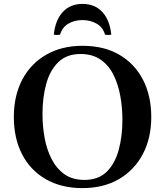

<svg xmlns="http://www.w3.org/2000/svg" viewBox="-20 -950 846 985"><path d="M198 -365Q198 -302 209 -242Q220 -182 245 -133.5Q270 -85 311 -56Q352 -27 413 -27L403 15Q294 15 214.5 -31Q135 -77 93 -159Q51 -241 51 -350Q51 -459 94 -541Q137 -623 216.5 -669Q296 -715 403 -715L393 -673Q322 -673 279 -631Q236 -589 217 -519Q198 -449 198 -365ZM608 -335Q608 -398 597 -458.5Q586 -519 561.5 -567.5Q537 -616 495.5 -644.5Q454 -673 393 -673L403 -715Q514 -715 592.5 -669Q671 -623 713.5 -541Q756 -459 756 -350Q756 -241 712.5 -159Q669 -77 590 -31Q511 15 403 15L413 -27Q485 -27 527.5 -69Q570 -111 589 -181Q608 -251 608 -335ZM519 -772Q508 -810 476 -828.5Q444 -847 403 -847Q362 -847 330.5 -828.5Q299 -810 288 -772Q272 -769 256 -772Q264 -848 302.5 -889Q341 -930 403 -930Q466 -930 504.5 -889Q543 -848 551 -772Q535 -769 519 -772Z"/></svg>

Font: Poltawski Nowy SemiBold
Style: Regular
Weight: 600
Version: Version 1.001;gftools[0.9.25]